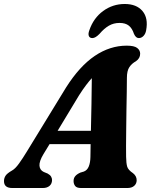

<svg xmlns="http://www.w3.org/2000/svg" viewBox="-46 -943 760 963"><path d="M172 -170Q150 -133.5 152 -111.5Q154 -89.5 173.5 -80.5L193 -72.5Q205.5 -65.5 210.2 -57.2Q215 -49 215 -40.5Q215 -21.5 202.5 -10.8Q190 0 169 0H15.5Q-26 0 -26 -34.5Q-26 -49.5 -18.2 -61.5Q-10.5 -73.5 14 -87.5Q30.5 -96.5 49.5 -123Q68.5 -149.5 88.5 -182.5L285.5 -504.5Q353 -611 429.2 -662.5Q505.5 -714 589.5 -714Q627 -714 642 -702.5Q657 -691 657 -673.5Q657 -650.5 636 -636Q615 -624.5 602.8 -606.2Q590.5 -588 590.5 -552.5Q590.5 -524.5 589.8 -482Q589 -439.5 588.2 -391Q587.5 -342.5 587 -295.8Q586.5 -249 586.2 -212.2Q586 -175.5 586.5 -157Q587 -123.5 592 -107Q597 -90.5 621 -74.5Q639.5 -60 639.5 -39Q639.5 -22 627.2 -11Q615 0 593 0H360.5Q339 0 331 -10.2Q323 -20.5 323 -35Q323 -50 331.8 -60Q340.5 -70 357.5 -77.5L374.5 -82.5Q391.5 -89 399.2 -108Q407 -127 407.5 -155.5Q407.5 -168 408 -184.5Q408.5 -201 408.5 -220H202.5ZM350.5 -465 243 -287H410Q411.5 -351 412.8 -422Q414 -493 414.5 -551Q401.5 -537 385.8 -516.2Q370 -495.5 350.5 -465ZM553.5 -828Q524 -828 500.2 -814.2Q476.5 -800.5 453 -773Q432.5 -752 417.5 -752Q403.5 -752 399.5 -762.8Q395.5 -773.5 402 -791Q423 -852.5 471.2 -887.8Q519.5 -923 579.5 -923Q638.5 -923 668.5 -887.8Q698.5 -852.5 687 -791Q684 -773.5 673.8 -762.8Q663.5 -752 650 -752Q635.5 -752 626 -773Q617 -801 600 -814.5Q583 -828 553.5 -828Z"/></svg>

Font: Fraunces 9pt Soft
Style: Bold Italic
Weight: 700
Italic angle: -16°
Version: Version 1.000;[b76b70a41]